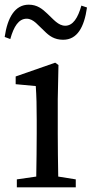

<svg xmlns="http://www.w3.org/2000/svg" viewBox="-33 -801 392 821"><path d="M214 -377 217 -523 203 -533 34 -474V-441L120 -433C123 -387 124 -350 124 -288V-230C124 -179 123 -102 122 -46L39 -34V0H291V-34L216 -46C215 -102 214 -179 214 -230ZM315 -777C300 -724 279 -691 246 -691C216 -691 195 -719 170 -742C148 -763 126 -781 90 -781C31 -781 -1 -726 -13 -643L11 -634C26 -688 47 -721 81 -721C111 -721 131 -691 157 -668C177 -648 199 -631 237 -631C297 -631 327 -684 339 -769Z"/></svg>

Font: Noto Serif CJK JP Medium
Style: Regular
Weight: 500
Designer: Ryoko NISHIZUKA 西塚涼子 (kana & ideographs); Frank Grießhammer (Latin, Greek & Cyrillic); Wenlong ZHANG 张文龙 (bopomofo); San
Foundry: Adobe Systems Incorporated
Version: Version 1.000;PS 1;hotconv 16.6.53;makeotf.lib2.5.65590